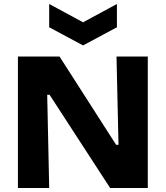

<svg xmlns="http://www.w3.org/2000/svg" viewBox="-20 -944 832 964"><path d="M70 0V-660H279L563 -217H575L565 -660H722V0H533L229 -468H217L227 0ZM227 -924 397 -832 567 -924V-807L397 -716L227 -807Z"/></svg>

Font: Bricolage Grotesque 12pt ExtraBold
Style: Regular
Weight: 800
Designer: Mathieu Triay
Foundry: Atelier Triay
Version: Version 1.001; ttfautohint (v1.8.4.7-5d5b);gftools[0.9.33.de